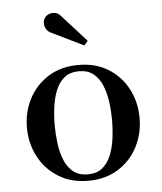

<svg xmlns="http://www.w3.org/2000/svg" viewBox="-51 -737 668 792"><g transform="rotate(-5 283.0 -341.0)"><path d="M283.5 10Q211.5 10 159 -23Q106.5 -56 78 -110.5Q49.5 -165 49.5 -230Q49.5 -295 78 -349.5Q106.5 -404 159 -436.8Q211.5 -469.5 283.5 -469.5Q355 -469.5 407.2 -436.8Q459.5 -404 487.8 -349.5Q516 -295 516 -230Q516 -165 487.8 -110.5Q459.5 -56 407.2 -23Q355 10 283.5 10ZM283.5 -16.5Q320 -16.5 343.2 -35.2Q366.5 -54 379.2 -85.2Q392 -116.5 397 -154.5Q402 -192.5 402 -230Q402 -268 397 -305.8Q392 -343.5 379.2 -374.8Q366.5 -406 343.2 -424.8Q320 -443.5 283.5 -443.5Q246.5 -443.5 223.2 -424.8Q200 -406 187.2 -374.8Q174.5 -343.5 169.5 -305.8Q164.5 -268 164.5 -230Q164.5 -192.5 169.5 -154.5Q174.5 -116.5 187.2 -85.2Q200 -54 223.2 -35.2Q246.5 -16.5 283.5 -16.5ZM315 -547.5 184 -611.5Q171.5 -616.5 164.5 -627.2Q157.5 -638 156.8 -650.8Q156 -663.5 162 -673.5Q168 -683.5 180 -688.8Q192 -694 206 -691.8Q220 -689.5 231.5 -675L330.5 -565.5Z"/></g></svg>

Font: Bodoni Moda SC 9pt Medium
Style: Regular
Weight: 500
Designer: Owen Earl
Foundry: indestructible type
Version: Version 2.005